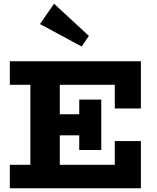

<svg xmlns="http://www.w3.org/2000/svg" viewBox="-20 -1017 847 1037"><path d="M33 0V-127H600V-255H741V0ZM144 -70V-605H303V-70ZM202 -286V-400H474V-286ZM408 -207V-479H527V-207ZM600 -431V-559H33V-686H741V-431ZM421 -766 196 -887 272 -997 460 -823Z"/></svg>

Font: BioRhyme ExtraBold
Style: Regular
Weight: 800
Designer: Aoife Mooney
Foundry: Aoife Mooney Type
Version: Version 1.600;gftools[0.9.33]